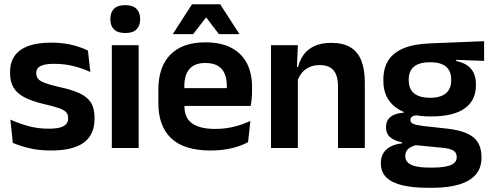

<svg xmlns="http://www.w3.org/2000/svg" viewBox="-20 -706 2336 916"><path d="M223.5 12Q164.5 12 118.8 0.8Q73 -10.5 41 -24.5L29.5 -135.5Q67.5 -118 113.2 -105Q159 -92 214 -92Q262 -92 283.5 -104.2Q305 -116.5 305 -141V-144Q305 -160.5 295.2 -171Q285.5 -181.5 261 -190.2Q236.5 -199 192 -209Q130.5 -223.5 94.8 -242.8Q59 -262 43.5 -290.2Q28 -318.5 28 -358V-362.5Q28 -432 77.5 -467.2Q127 -502.5 224 -502.5Q281.5 -502.5 325.8 -491.2Q370 -480 399.5 -464.5L411 -362.5Q376 -379 332.5 -390.2Q289 -401.5 239 -401.5Q206.5 -401.5 187.8 -396.2Q169 -391 161 -381.5Q153 -372 153 -358.5V-356Q153 -341 161.8 -330Q170.5 -319 194 -310.2Q217.5 -301.5 260 -291.5Q322 -278.5 359.5 -261Q397 -243.5 414 -216.2Q431 -189 431 -145V-139Q431 -63 379.5 -25.5Q328 12 223.5 12Z M513.5 0V-490.5H641.5V0ZM577.5 -548.5Q541 -548.5 523.8 -565.8Q506.5 -583 506.5 -613.5V-616Q506.5 -646.5 523.8 -664Q541 -681.5 577.5 -681.5Q613.5 -681.5 631 -664Q648.5 -646.5 648.5 -616V-613.5Q648.5 -582.5 631 -565.5Q613.5 -548.5 577.5 -548.5Z M984.5 12Q858.5 12 797 -46Q735.5 -104 735.5 -214V-278Q735.5 -387 793 -445.5Q850.5 -504 960 -504Q1034 -504 1083.5 -478Q1133 -452 1157.8 -404.2Q1182.5 -356.5 1182.5 -290V-272.5Q1182.5 -254.5 1180.8 -235.8Q1179 -217 1176 -200.5H1060Q1061.5 -228 1061.8 -252.8Q1062 -277.5 1062 -297.5Q1062 -332 1051 -356.2Q1040 -380.5 1017.5 -393Q995 -405.5 960 -405.5Q908.5 -405.5 884 -377Q859.5 -348.5 859.5 -296V-250.5L860 -236V-197.5Q860 -174.5 867.2 -155Q874.5 -135.5 891.5 -121.2Q908.5 -107 936.8 -99Q965 -91 1007.5 -91Q1053.5 -91 1095.2 -101.2Q1137 -111.5 1174.5 -129L1163.5 -28Q1130 -9.5 1084.8 1.2Q1039.5 12 984.5 12ZM803.5 -200.5V-285.5H1150V-200.5ZM896 -685.5H1030.5L1121.5 -544.5V-543H1024.5L965.5 -620.5H961L901.5 -543H805V-544.5Z M1592.5 0V-294.5Q1592.5 -325.5 1584.2 -348Q1576 -370.5 1557 -383Q1538 -395.5 1505 -395.5Q1476 -395.5 1454.2 -385Q1432.5 -374.5 1418.8 -356.8Q1405 -339 1398 -316.5L1378 -386.5H1402Q1410 -419 1428.8 -445Q1447.5 -471 1479.8 -486.2Q1512 -501.5 1560.5 -501.5Q1617 -501.5 1652 -480.2Q1687 -459 1703.8 -417Q1720.5 -375 1720.5 -313V0ZM1273 0V-490.5H1401L1396 -371L1401 -360.5V0Z M2035.5 -150.5Q1924 -150.5 1866.5 -194.8Q1809 -239 1809 -319V-326.5Q1809 -379.5 1832 -416.8Q1855 -454 1904 -475Q1953 -496 2031 -499L2289.5 -509.5V-415.5L2156.5 -420.5V-415Q2188 -408.5 2208.8 -394.2Q2229.5 -380 2240 -357.8Q2250.5 -335.5 2250.5 -304V-299.5Q2250.5 -227 2197 -188.8Q2143.5 -150.5 2035.5 -150.5ZM2029.5 93.5H2043.5Q2082.5 93.5 2108 88.2Q2133.5 83 2146.2 72.2Q2159 61.5 2159 44.5V43Q2159 22 2142.8 12.2Q2126.5 2.5 2090.5 -1L1947 -15L1976.5 -16.5Q1958 -13 1943.8 -6.2Q1929.5 0.5 1921.5 11.5Q1913.5 22.5 1913.5 38.5V39.5Q1913.5 58 1926.5 70.2Q1939.5 82.5 1965.5 88Q1991.5 93.5 2029.5 93.5ZM2022.5 190Q1951.5 190 1901 178.2Q1850.5 166.5 1823.8 141Q1797 115.5 1797 73.5V71.5Q1797 43 1809.5 23.5Q1822 4 1845 -7.5Q1868 -19 1898 -22V-27Q1860 -34.5 1840.8 -51.8Q1821.5 -69 1821.5 -99V-99.5Q1821.5 -120.5 1831 -135Q1840.5 -149.5 1859.2 -158Q1878 -166.5 1905.5 -168V-182.5L2014 -155.5L1979 -156.5Q1956 -156 1947 -150.2Q1938 -144.5 1938 -134V-133.5Q1938 -120.5 1952 -114.8Q1966 -109 1998.5 -105L2116 -92Q2198.5 -82.5 2237.8 -51.5Q2277 -20.5 2277 44V46.5Q2277 96 2249 127.8Q2221 159.5 2168.2 174.8Q2115.5 190 2040.5 190ZM2032 -239.5Q2065.5 -239.5 2087.8 -249Q2110 -258.5 2121.2 -277Q2132.5 -295.5 2132.5 -322V-327.5Q2132.5 -354 2121.5 -372.2Q2110.5 -390.5 2088.5 -399.8Q2066.5 -409 2033 -409H2031.5Q1996 -409 1973.5 -399.2Q1951 -389.5 1940.5 -371.2Q1930 -353 1930 -327.5V-322Q1930 -295.5 1941.2 -277Q1952.5 -258.5 1975.2 -249Q1998 -239.5 2032 -239.5Z"/></svg>

Font: Anek Latin SemiBold
Style: Regular
Weight: 600
Designer: Yesha Goshar
Foundry: Ek Type
Version: Version 1.003